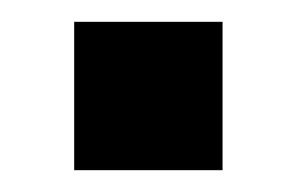

<svg xmlns="http://www.w3.org/2000/svg" viewBox="-20 -156 272 176"><path d="M48 0V-136H184V0Z"/></svg>

Font: Instrument Sans Condensed SemiBold
Style: Regular
Weight: 600
Width: 3
Designer: Rodrigo Fuenzalida
Foundry: fragTYPE
Version: Version 1.000;gftools[0.9.28]